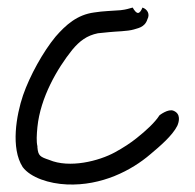

<svg xmlns="http://www.w3.org/2000/svg" viewBox="-20 -468 515 508"><path d="M79 -81C76 -94 77 -111 79 -132C87 -210 131 -286 171 -336C191 -360 210 -374 239 -380C249 -381 260 -382 269 -383C287 -385 317 -385 334 -390C341 -393 363 -394 370 -417C377 -430 371 -443 357 -448C349 -429 342 -429 331 -448C319 -445 316 -443 299 -441C275 -439 254 -439 229 -435C184 -429 154 -402 127 -371C94 -331 59 -268 41 -216C23 -163 8 -76 40 -26C61 2 110 18 157 20C249 24 328 -17 378 -60C403 -81 436 -109 449 -135C454 -146 459 -167 439 -175C425 -181 402 -163 402 -163C390 -144 366 -122 342 -103C326 -90 306 -77 284 -65C242 -42 164 -22 110 -45C86 -53 81 -56 79 -78Z"/></svg>

Font: Stray Cat
Style: Bd
Weight: 700
Version: Version 1.0